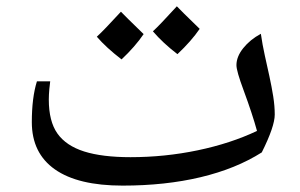

<svg xmlns="http://www.w3.org/2000/svg" viewBox="-20 -577 948 607"><path d="M367.7 9.8Q226.6 9.8 153.6 -41.5Q80.6 -92.8 80.6 -190.9Q80.6 -268.1 96.7 -319.8H138.7Q137.7 -314.5 136 -295.7Q134.3 -276.9 134.3 -262.2Q134.3 -193.4 161.6 -154.8Q189 -116.2 246.1 -98.1Q303.2 -80.1 392.6 -80.1Q501 -80.1 605 -101.8Q709 -123.5 792.5 -163.1Q778.3 -215.3 750 -292Q727.5 -352.5 727.5 -371.1Q727.5 -397.9 749 -424.8Q770.5 -451.7 804.7 -470.2Q809.6 -436 817.1 -402.1Q824.7 -368.2 831.8 -335.4Q838.9 -302.7 843.8 -272.2Q848.6 -241.7 848.6 -214.8Q848.6 -177.2 807.6 -95.2Q726.1 -43.5 614.3 -16.8Q502.4 9.8 367.7 9.8ZM434.1 -469.2Q407.2 -429.7 364.3 -389.2Q315.9 -426.3 286.1 -460.9Q309.1 -481.9 362.3 -540Q372.6 -528.8 434.1 -469.2ZM611.3 -485.8Q585 -447.3 541 -405.8Q495.1 -440.9 463.4 -478Q483.9 -496.6 539.1 -557.1Q549.8 -545.4 611.3 -485.8Z"/></svg>

Font: Droid Arabic Naskh Colored
Style: Regular
Weight: 400
Designer: Pascal Zoghbi
Foundry: Ascender Corporation
Version: Version 1.00